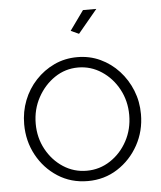

<svg xmlns="http://www.w3.org/2000/svg" viewBox="-53 -776 698 832"><g transform="rotate(-5 296.0 -360.0)"><path d="M296 10Q223 10 165.5 -27Q108 -64 75 -125Q42 -186 42 -259Q42 -314 61 -362.5Q80 -411 115 -448.5Q150 -486 196 -507.5Q242 -529 296 -529Q350 -529 396 -507.5Q442 -486 476.5 -448.5Q511 -411 530.5 -362.5Q550 -314 550 -259Q550 -186 516.5 -125Q483 -64 425.5 -27Q368 10 296 10ZM92 -257Q92 -196 119.5 -145.5Q147 -95 193 -65Q239 -35 295 -35Q351 -35 397.5 -65.5Q444 -96 471.5 -147Q499 -198 499 -260Q499 -321 471.5 -372Q444 -423 397.5 -453.5Q351 -484 296 -484Q240 -484 194 -453Q148 -422 120 -370.5Q92 -319 92 -257ZM313 -629 278 -645 339 -730H397Z"/></g></svg>

Font: Raleway Light
Style: Regular
Weight: 300
Designer: Matt McInerney, Pablo Impallari, Rodrigo Fuenzalida
Foundry: Matt McInerney, Pablo Impallari, Rodrigo Fuenzalida
Version: Version 4.026